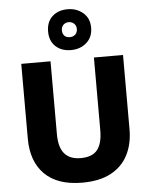

<svg xmlns="http://www.w3.org/2000/svg" viewBox="-65 -1061 881 1124"><g transform="rotate(-5 376.0 -499.5)"><path d="M675 -277Q675 -191 641.5 -126Q608 -61 541 -25.5Q474 10 373 10Q228 10 152.5 -65Q77 -140 77 -275V-714H249V-286Q249 -208 281 -171Q313 -134 376 -134Q444 -134 474 -171.5Q504 -209 504 -287V-714H675ZM375 -769Q319 -769 284.5 -801Q250 -833 250 -889Q250 -945 284.5 -977Q319 -1009 375 -1009Q428 -1009 465.5 -977Q503 -945 503 -890Q503 -834 466 -801.5Q429 -769 375 -769ZM375 -845Q394 -845 406.5 -857Q419 -869 419 -889Q419 -909 406 -921Q393 -933 375 -933Q356 -933 343.5 -921Q331 -909 331 -889Q331 -869 342 -857Q353 -845 375 -845Z"/></g></svg>

Font: Noto Sans Meetei Mayek ExtraBold
Style: Regular
Weight: 800
Designer: Monotype Design Team and Neelakash Kshetrimayum
Foundry: Monotype Imaging Inc.
Version: Version 2.002; ttfautohint (v1.8.4.7-5d5b)